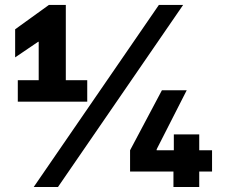

<svg xmlns="http://www.w3.org/2000/svg" viewBox="-20 -747 899 767"><path d="M51.1 -426.5V-340.9H328.5V-426.5H242.9V-727.3H175.4L40.5 -630V-517.8L132.1 -579.9H134.6V-426.5ZM614.7 -727.3 114.7 0H211.6L711.6 -727.3ZM827.1 -146.7H775.9V-210.2H674.4V-146.7H605.8V-150.6L725.9 -386.4H626.8L499.6 -146.7V-61.8H672.9V0H775.9V-61.8H827.1Z"/></svg>

Font: TID UI Extra Bold
Style: Regular
Weight: 800
Designer: The TID Project Authors
Foundry: Bakken & Bæck
Version: Version 1.001;hotconv 1.0.109;makeotfexe 2.5.65596